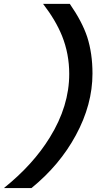

<svg xmlns="http://www.w3.org/2000/svg" viewBox="-183 -763 551 976"><path d="M-22.9 192.9H-163.1Q-14.6 73.7 70.3 -64.5Q168.9 -223.6 168.9 -387.2Q168.9 -489.3 132.3 -580.6Q100.1 -660.2 36.1 -743.2H171.9Q234.4 -653.3 260.3 -575.2Q287.1 -491.7 287.1 -389.2Q287.1 -231.4 202.6 -75.7Q120.6 76.2 -22.9 192.9Z"/></svg>

Font: Cadman
Style: Bold Italic
Weight: 700
Italic angle: -12°
Designer: Paul James MIller
Foundry: High-Logic / Made with FontCreator
Version: Version 2.114;March 28, 2021;FontCreator 13.0.0.2683 64-bit